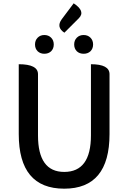

<svg xmlns="http://www.w3.org/2000/svg" viewBox="-20 -1124 773 1157"><path d="M367 13Q93 13 93 -316V-737Q209 -737 209 -677V-308Q209 -88 367 -88Q528 -88 528 -308V-737Q640 -737 640 -677V-316Q640 13 367 13ZM247 -800Q223 -800 207 -815Q191 -831 191 -856Q191 -881 207 -897Q223 -913 247 -913Q272 -913 288 -897Q304 -881 304 -856Q304 -831 288 -815Q272 -800 247 -800ZM368 -927Q317 -960 352 -1008L424 -1104Q497 -1056 455 -1014ZM443 -815Q427 -831 427 -856Q427 -881 443 -897Q459 -913 484 -913Q509 -913 525 -897Q541 -881 541 -856Q541 -831 525 -815Q509 -800 484 -800Q459 -800 443 -815Z"/></svg>

Font: Swei Half Moon CJK SC
Style: Medium
Weight: 500
Version: Version 2.071